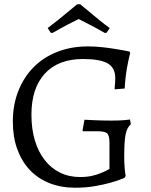

<svg xmlns="http://www.w3.org/2000/svg" viewBox="-20 -866 707 898"><path d="M592 -285Q583 -277 577 -266Q571 -255 567.5 -237.5Q564 -220 562.5 -194Q561 -168 561 -131Q561 -105 563 -80.5Q565 -56 568 -43L562 -34Q532 -21 495 -11Q463 -2 421.5 5Q380 12 332 12Q265 12 211 -9.5Q157 -31 119 -71.5Q81 -112 60.5 -169Q40 -226 40 -297Q40 -375 65.5 -440Q91 -505 137 -551.5Q183 -598 248 -623.5Q313 -649 391 -649Q422 -649 456 -645.5Q490 -642 519 -637Q552 -632 585 -625L589 -619Q583 -596 578 -570Q573 -547 569 -517Q565 -487 563 -452L516 -448Q516 -456 517 -465Q518 -473 518.5 -482Q519 -491 519 -502Q519 -549 483.5 -569.5Q448 -590 368 -590Q253 -590 190 -522Q127 -454 127 -329Q127 -263 143 -209.5Q159 -156 189 -117.5Q219 -79 261 -58.5Q303 -38 355 -38Q385 -38 410 -43.5Q435 -49 453 -57Q474 -65 492 -76V-198Q492 -232 481.5 -242Q471 -252 437 -252H368L366 -256L375 -306Q395 -305 416 -304Q434 -303 456.5 -302.5Q479 -302 502 -302Q518 -302 533.5 -302.5Q549 -303 561 -304Q575 -305 588 -307ZM203 -735Q227 -753 251.5 -772.5Q276 -792 296 -809Q319 -828 341 -846H355Q377 -828 400 -809Q420 -792 444 -772.5Q468 -753 493 -735L479 -713L470 -712Q435 -732 401.5 -749.5Q368 -767 348 -777Q327 -767 294.5 -750Q262 -733 226 -712L217 -713Z"/></svg>

Font: Alegreya
Style: Regular
Weight: 400
Designer: Juan Pablo del Peral
Foundry: Juan Pablo del Peral
Version: Version 1.003